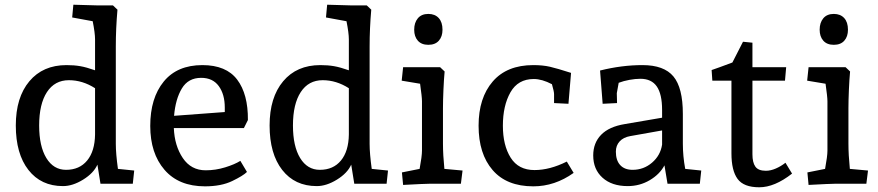

<svg xmlns="http://www.w3.org/2000/svg" viewBox="-20 -779 3722 814"><path d="M47 -247Q47 -366 104.5 -434.5Q162 -503 262 -503Q294 -503 320 -498.5Q346 -494 383 -481V-612Q383 -639 373 -689L286 -705L291 -759L397 -756H459L478 -738Q471 -658 471 -582V-169Q471 -128 480 -63L549 -56L543 0H406L393 -81Q377 -45 332.5 -17.5Q288 10 247 10Q154 10 100.5 -58.5Q47 -127 47 -247ZM260 -59Q317 -59 349.5 -98.5Q382 -138 383 -209V-405Q330 -439 272 -439Q212 -439 179 -388.5Q146 -338 146 -247Q146 -159 176.5 -109Q207 -59 260 -59Z M617 -245Q617 -363 674 -433Q731 -503 838 -503Q939 -503 985.5 -441.5Q1032 -380 1031 -270L1014 -236H717Q720 -161 755 -109Q790 -57 852 -57Q894 -57 934.5 -69.5Q975 -82 999 -97L1027 -50Q1011 -34 964.5 -11.5Q918 11 849 11Q738 11 677.5 -59Q617 -129 617 -245ZM933 -304V-323Q933 -379 907.5 -414Q882 -449 833 -449Q778 -449 751 -404Q724 -359 718 -288Z M1123 -247Q1123 -366 1180.5 -434.5Q1238 -503 1338 -503Q1370 -503 1396 -498.5Q1422 -494 1459 -481V-612Q1459 -639 1449 -689L1362 -705L1367 -759L1473 -756H1535L1554 -738Q1547 -658 1547 -582V-169Q1547 -128 1556 -63L1625 -56L1619 0H1482L1469 -81Q1453 -45 1408.5 -17.5Q1364 10 1323 10Q1230 10 1176.5 -58.5Q1123 -127 1123 -247ZM1336 -59Q1393 -59 1425.5 -98.5Q1458 -138 1459 -209V-405Q1406 -439 1348 -439Q1288 -439 1255 -388.5Q1222 -338 1222 -247Q1222 -159 1252.5 -109Q1283 -59 1336 -59Z M1684 -48 1759 -63Q1769 -117 1769 -140V-350Q1769 -368 1761 -424L1683 -437L1689 -494H1846L1865 -476Q1862 -444 1860 -398.5Q1858 -353 1858 -320V-170Q1858 -123 1864 -63L1941 -56L1934 0H1801Q1782 0 1689 5ZM1736 -653Q1736 -683 1751.5 -701.5Q1767 -720 1796 -720Q1824 -720 1840 -702.5Q1856 -685 1856 -653Q1856 -624 1840.5 -606.5Q1825 -589 1796 -589Q1767 -589 1751.5 -606.5Q1736 -624 1736 -653Z M2009 -246Q2009 -364 2069 -433.5Q2129 -503 2241 -503Q2281 -503 2311.5 -496Q2342 -489 2401 -470L2390 -339L2329 -342V-380Q2329 -391 2320 -422Q2278 -444 2243 -444Q2176 -444 2144 -387.5Q2112 -331 2112 -246Q2112 -163 2145 -110.5Q2178 -58 2246 -58Q2311 -58 2383 -94L2412 -46Q2332 11 2241 11Q2128 11 2068.5 -58Q2009 -127 2009 -246Z M2495 -120Q2495 -173 2528.5 -207.5Q2562 -242 2629 -253L2787 -280V-313Q2787 -380 2764.5 -412.5Q2742 -445 2695 -445Q2674 -445 2649 -440.5Q2624 -436 2603 -428L2595 -384L2596 -342L2535 -339L2524 -480Q2616 -503 2704 -503Q2795 -503 2835 -455Q2875 -407 2875 -296V-170Q2875 -117 2885 -63L2953 -56L2947 0H2810L2797 -78Q2777 -40 2734.5 -15Q2692 10 2641 10Q2574 10 2534.5 -25.5Q2495 -61 2495 -120ZM2662 -59Q2709 -59 2744.5 -89.5Q2780 -120 2787 -166V-226L2652 -202Q2623 -197 2607 -179.5Q2591 -162 2591 -136Q2591 -99 2609.5 -79Q2628 -59 2662 -59Z M3081 -129V-437H3000L2997 -482L3031 -494L3085 -514L3130 -602L3170 -598V-494H3313L3308 -437H3170V-125Q3170 -90 3182.5 -72.5Q3195 -55 3227 -55Q3247 -55 3269 -64.5Q3291 -74 3310 -89L3338 -43Q3264 15 3199 15Q3133 15 3107 -20.5Q3081 -56 3081 -129Z M3403 -48 3478 -63Q3488 -117 3488 -140V-350Q3488 -368 3480 -424L3402 -437L3408 -494H3565L3584 -476Q3581 -444 3579 -398.5Q3577 -353 3577 -320V-170Q3577 -123 3583 -63L3660 -56L3653 0H3520Q3501 0 3408 5ZM3455 -653Q3455 -683 3470.5 -701.5Q3486 -720 3515 -720Q3543 -720 3559 -702.5Q3575 -685 3575 -653Q3575 -624 3559.5 -606.5Q3544 -589 3515 -589Q3486 -589 3470.5 -606.5Q3455 -624 3455 -653Z"/></svg>

Font: Andada Pro Medium
Style: Regular
Weight: 500
Designer: Carolina Giovagnoli
Foundry: Huerta Tipografica
Version: Version 3.005; ttfautohint (v1.8.4)